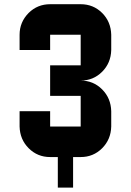

<svg xmlns="http://www.w3.org/2000/svg" viewBox="-20 -728 606 890"><path d="M354 0H318.8V141.6H248V0H212.4Q153.8 0 113 -40.8Q72.3 -81.5 70.8 -141.6V-212.4H212.4V-141.6H354V-283.7H212.4V-425.3H354V-566.9H212.4V-496.1H70.8V-566.9Q70.8 -625.5 112.8 -668Q153.8 -708.5 212.4 -708.5H354Q412.6 -708.5 453.4 -668Q494.1 -627.4 495.6 -566.9V-496.1Q494.1 -436 453.4 -395.3Q412.6 -354.5 354 -354.5Q412.6 -354.5 453.4 -313.7Q494.1 -272.9 495.6 -212.4V-141.6Q494.1 -81.5 453.4 -40.8Q412.6 0 354 0Z"/></svg>

Font: Blazma
Style: Regular
Weight: 400
Designer: GGBotNet
Version: 1.00